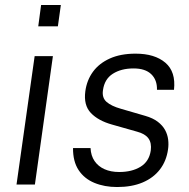

<svg xmlns="http://www.w3.org/2000/svg" viewBox="-20 -743 760 773"><path d="M46.5 0 119.5 -517H193L120.5 0ZM134 -637 145.5 -723H225L213 -637Z M451.5 10Q400.5 10 360 -6.8Q319.5 -23.5 296.5 -58.2Q273.5 -93 274 -147H344.5Q346 -116 360.8 -94.5Q375.5 -73 400.8 -61.8Q426 -50.5 460 -50.5Q511.5 -50.5 546 -71.8Q580.5 -93 587 -137Q591 -167.5 577.5 -186Q564 -204.5 531.5 -213L431 -241.5Q375.5 -257 345.8 -288.2Q316 -319.5 323.5 -375.5Q329.5 -420 354.2 -454Q379 -488 422.2 -507.5Q465.5 -527 526 -527Q603 -527 645.8 -490.5Q688.5 -454 680.5 -381.5H612Q613 -421 589 -444.2Q565 -467.5 517.5 -467.5Q468 -467.5 434.2 -446Q400.5 -424.5 394.5 -379.5Q390 -349.5 409 -332.8Q428 -316 467 -305L565 -276.5Q596 -267.5 615.2 -252.8Q634.5 -238 644.5 -219.8Q654.5 -201.5 657 -181Q659.5 -160.5 656.5 -141.5Q650 -95 624 -61Q598 -27 554.5 -8.5Q511 10 451.5 10Z"/></svg>

Font: Public Sans Thin Light
Style: Italic
Weight: 300
Italic angle: -8°
Version: Version 2.001